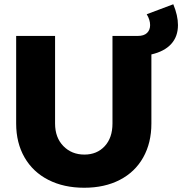

<svg xmlns="http://www.w3.org/2000/svg" viewBox="-20 -870 857 903"><path d="M817 -752Q817 -698 785 -663Q753 -628 692 -614V-289Q692 -198 653.5 -129.5Q615 -61 543.5 -24Q472 13 376 13Q280 13 207.5 -24Q135 -61 95.5 -129.5Q56 -198 56 -289V-701H239V-289Q239 -223 278 -183Q317 -143 377 -143Q436 -143 472.5 -182.5Q509 -222 509 -289V-701H628Q657 -701 671.5 -715Q686 -729 686 -752Q686 -777 670 -803L795 -850Q817 -797 817 -752Z"/></svg>

Font: Gontserrat
Style: Bold
Weight: 700
Designer: Julieta Ulanovsky
Foundry: Julieta Ulanovsky
Version: Version 6.001